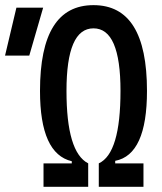

<svg xmlns="http://www.w3.org/2000/svg" viewBox="-20 -723 626 743"><path d="M148.4 0H321.3V-90.8C265.1 -119.6 237.3 -212.9 237.3 -371.1C237.3 -533.2 272 -613.3 341.8 -613.3C411.6 -613.3 446.3 -533.2 446.3 -371.1C446.3 -210 418.5 -116.7 362.3 -90.8V0H535.2V-90.8H425.8V-100.6C507.8 -116.2 548.8 -206.1 548.8 -371.1C548.8 -593.3 480 -703.1 341.8 -703.1C203.6 -703.1 134.8 -593.3 134.8 -371.1C134.8 -208.5 175.8 -118.2 257.8 -99.1V-90.8H148.4ZM-0.5 -507.8H93.3L147 -693.4H43.5Z"/></svg>

Font: CaskaydiaCove Nerd Font
Style: Regular
Weight: 400
Designer: Aaron Bell
Foundry: Saja Typeworks
Version: Version 2111.1;Nerd Fonts 2.3.3